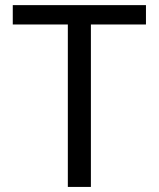

<svg xmlns="http://www.w3.org/2000/svg" viewBox="-20 -736 625 756"><path d="M247.1 0V-639.6H30.3V-715.8H554.7V-639.6H337.9V0Z"/></svg>

Font: Bpmf GenYo Gothic R
Style: R
Weight: 400
Foundry: But Ko
Version: Version 1.320